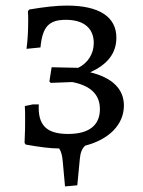

<svg xmlns="http://www.w3.org/2000/svg" viewBox="-20 -523 512 688"><path d="M424 -145C424 -204 382 -245 303 -264C366 -292 397 -333 397 -388C397 -463 335 -503 220 -503C182 -503 139 -498 85 -489L80 -483C81 -472 81 -460 81 -448C81 -413 79 -376 75 -348L125 -353C132 -427 155 -452 216 -452C280 -452 316 -422 316 -369C316 -330 295 -297 260 -280L165 -282L157 -231L162 -226L239 -229C305 -216 338 -184 338 -132C338 -74 299 -43 224 -43C147 -43 115 -74 119 -149H98L69 -143C70 -126 70 -112 70 -95C70 -75 70 -50 68 -11L72 -5C122 4 161 9 192 9C200 21 203 35 205 57L213 145L257 141L266 47C268 23 274 10 285 -1C370 -23 424 -76 424 -145Z"/></svg>

Font: Alegreya SC
Style: Regular
Weight: 400
Designer: Juan Pablo del Peral
Foundry: Huerta Tipografica
Version: Version 2.007;PS 002.007;hotconv 1.0.88;makeotf.lib2.5.64775